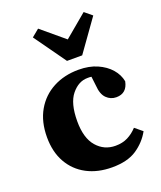

<svg xmlns="http://www.w3.org/2000/svg" viewBox="-145 -867 818 974"><g transform="rotate(-20 264.0 -380.0)"><path d="M292 15Q214 15 155.5 -16Q97 -47 64.5 -104.5Q32 -162 32 -241Q32 -325 66.5 -385Q101 -445 161.5 -477Q222 -509 299 -509Q356 -509 399 -490Q442 -471 468.5 -440.5Q495 -410 502 -373Q490 -312 433 -312Q402 -312 380 -334Q358 -356 355 -403L349 -453Q344 -454 338.5 -454Q333 -454 328 -454Q279 -454 241.5 -408Q204 -362 204 -265Q204 -174 244 -128Q284 -82 345 -82Q383 -82 411.5 -96.5Q440 -111 463 -136L503 -103Q475 -52 425 -18.5Q375 15 292 15ZM178 -775 301 -672 424 -775 464 -742 342 -571H260L138 -742Z"/></g></svg>

Font: Source Serif 4 SmText
Style: Bold
Weight: 700
Designer: Frank Grießhammer
Foundry: Adobe
Version: Version 4.005;hotconv 1.1.0;makeotfexe 2.6.0